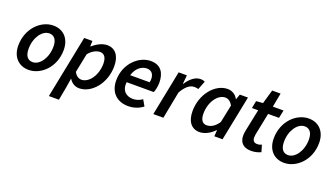

<svg xmlns="http://www.w3.org/2000/svg" viewBox="-69 -1213 3455 1973"><g transform="rotate(20 1658.5 -226.0)"><path d="M218 12C353 12 489 -115 489 -303C489 -426 416 -504 305 -504C170 -504 34 -376 34 -188C34 -66 107 12 218 12ZM230 -77C174 -77 145 -119 145 -192C145 -317 216 -414 293 -414C348 -414 378 -372 378 -300C378 -175 307 -77 230 -77Z M507 193H617L644 48L660 -52H662C685 -13 724 12 770 12C906 12 1034 -136 1034 -324C1034 -440 980 -504 894 -504C838 -504 782 -472 735 -432H732L734 -492H644ZM763 -79C733 -79 704 -95 683 -136L725 -343C762 -390 811 -413 848 -413C892 -413 920 -380 920 -310C920 -184 845 -79 763 -79Z M1307 12C1371 12 1427 -10 1467 -42L1429 -108C1403 -88 1365 -74 1329 -74C1257 -74 1199 -116 1209 -214H1506C1514 -230 1527 -278 1527 -322C1527 -424 1485 -504 1370 -504C1241 -504 1102 -380 1102 -196C1102 -65 1183 12 1307 12ZM1219 -294C1241 -372 1299 -418 1357 -418C1416 -418 1436 -376 1436 -329C1436 -316 1434 -305 1431 -294Z M1579 0H1689L1746 -296C1787 -370 1833 -406 1879 -406C1896 -406 1913 -405 1925 -399L1962 -494C1950 -500 1934 -504 1912 -504C1854 -504 1801 -458 1762 -397H1758L1767 -492H1677Z M2087 12C2142 12 2202 -20 2248 -68H2251L2246 0H2336L2435 -492H2346L2326 -435H2323C2302 -477 2259 -504 2211 -504C2075 -504 1947 -355 1947 -167C1947 -52 2000 12 2087 12ZM2132 -79C2088 -79 2061 -111 2061 -182C2061 -308 2136 -413 2217 -413C2247 -413 2277 -396 2299 -355L2259 -161C2220 -101 2173 -79 2132 -79Z M2651 12C2696 12 2733 0 2757 -12L2735 -86C2722 -80 2705 -75 2688 -75C2652 -75 2635 -93 2635 -129C2635 -140 2636 -151 2638 -163L2687 -405H2806L2824 -492H2707L2736 -645H2644L2600 -492L2526 -486L2510 -405H2578L2529 -167C2525 -148 2522 -130 2522 -110C2522 -40 2559 12 2651 12Z M3011 12C3146 12 3282 -115 3282 -303C3282 -426 3209 -504 3098 -504C2963 -504 2827 -376 2827 -188C2827 -66 2900 12 3011 12ZM3023 -77C2967 -77 2938 -119 2938 -192C2938 -317 3009 -414 3086 -414C3141 -414 3171 -372 3171 -300C3171 -175 3100 -77 3023 -77Z"/></g></svg>

Font: Source Sans Pro Semibold
Style: Italic
Weight: 600
Italic angle: -11°
Designer: Paul D. Hunt
Foundry: Adobe Systems Incorporated
Version: Version 3.006;hotconv 1.0.111;makeotfexe 2.5.65597